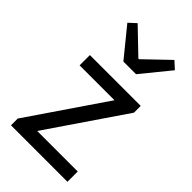

<svg xmlns="http://www.w3.org/2000/svg" viewBox="-230 -815 885 885"><g transform="rotate(45 212.5 -373.0)"><path d="M31.2 0V-44L286.9 -419.1H59.5V-486.1H390.9V-442.1L135.2 -67H399.4V0ZM189.8 -574.2 76.2 -713.6 111.2 -745.8 229 -632.7H233L350.9 -745.8L385.9 -713.6L272.3 -574.2Z"/></g></svg>

Font: Source Sans 3 Variable
Style: Regular
Weight: 200
Designer: Paul D. Hunt
Foundry: Adobe Systems Incorporated
Version: Version 3.026